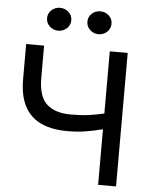

<svg xmlns="http://www.w3.org/2000/svg" viewBox="-60 -954 800 1003"><g transform="rotate(5 340.0 -452.0)"><path d="M492.5 0V-291.5Q446.5 -279.5 402.8 -272.5Q359 -265.5 308 -265.5Q227 -265.5 170.2 -291.5Q113.5 -317.5 83.8 -372.8Q54 -428 54 -517V-700H148V-531Q148 -433.5 191.8 -393.5Q235.5 -353.5 318.5 -353.5Q371 -353.5 411.8 -359Q452.5 -364.5 492.5 -374V-700H586.5V0ZM214.5 -784Q189 -784 170 -801.2Q151 -818.5 151 -844.5Q151 -861.5 159.8 -875Q168.5 -888.5 183 -896.2Q197.5 -904 214.5 -904Q239.5 -904 258.8 -887.2Q278 -870.5 278 -844.5Q278 -827 269.2 -813.2Q260.5 -799.5 246 -791.8Q231.5 -784 214.5 -784ZM426 -784Q400.5 -784 381.5 -801.2Q362.5 -818.5 362.5 -844.5Q362.5 -861.5 371 -875Q379.5 -888.5 394 -896.2Q408.5 -904 426 -904Q451 -904 470 -887.2Q489 -870.5 489 -844.5Q489 -827 480.2 -813.2Q471.5 -799.5 457 -791.8Q442.5 -784 426 -784Z"/></g></svg>

Font: Geologica Cursive Light
Style: Regular
Weight: 300
Designer: Sindre Bremnes, Frode Helland
Foundry: Monokrom Skriftforlag AS
Version: Version 1.010;gftools[0.9.28]